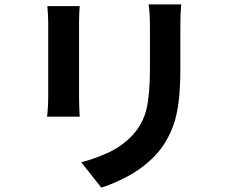

<svg xmlns="http://www.w3.org/2000/svg" viewBox="-20 -796 1040 872"><path d="M195 -768H342Q339 -739 339 -691V-353Q339 -334 340 -309Q341 -284 342 -266H194Q195 -275 196 -288Q199 -323 199 -354V-691Q199 -705 198 -727.5Q197 -750 195 -768ZM655 -776H803Q799 -736 799 -676V-478Q799 -317 769 -231.5Q739 -146 683 -88Q631 -34 564 2.5Q497 39 440 56L349 -59Q414 -76 474 -104Q534 -132 580 -180Q630 -234 645.5 -301.5Q661 -369 661 -486V-676Q661 -736 655 -776Z"/></svg>

Font: Source Han Sans CN Bold
Style: Bold
Weight: 700
Designer: Ryoko NISHIZUKA 西塚涼子 (kana & ideographs); Paul D. Hunt (Latin, Greek & Cyrillic); Wenlong ZHANG 张文龙 (bopomofo); Sandoll 
Foundry: Adobe Systems Incorporated
Version: Version 1.00;May 30, 2023;FontCreator 11.5.0.2422 32-bit